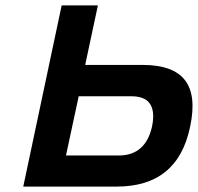

<svg xmlns="http://www.w3.org/2000/svg" viewBox="-20 -690 732 710"><path d="M66 0H411C562 0 652 -73 683 -221C716 -376 658 -450 506 -450H295L342 -670H208ZM224 -115 271 -334H466C531 -334 558 -298 542 -221C526 -151 485 -115 419 -115Z"/></svg>

Font: LT Wave Text Bold Italic
Style: Regular
Weight: 700
Designer: Daniel Lyons
Version: Version 2.5 (Glyphs App)